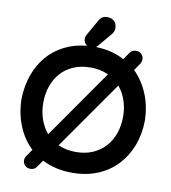

<svg xmlns="http://www.w3.org/2000/svg" viewBox="-101 -1000 1012 1137"><g transform="rotate(10 405.5 -432.0)"><path d="M35 -349Q37 -426 60 -492Q83 -558 125 -607.5Q167 -657 227 -688Q287 -719 363 -726Q342 -740 342 -766Q342 -776 346 -783.5Q350 -791 352 -795L403 -885Q410 -898 421.5 -906Q433 -914 453 -914Q479 -914 494.5 -898.5Q510 -883 510 -857Q510 -836 495 -819L426 -737L417 -728Q515 -725 588 -685L618 -729Q630 -747 655 -747Q675 -747 687.5 -734Q700 -721 700 -703Q700 -689 691 -675L662 -633Q714 -582 744.5 -509.5Q775 -437 777 -349Q776 -266 749 -196.5Q722 -127 674 -76.5Q626 -26 558 2Q490 30 406 30Q304 30 225 -11L195 32Q183 50 158 50Q138 50 125.5 37Q113 24 113 6Q113 -2 115.5 -8.5Q118 -15 123 -22L151 -63Q97 -114 67 -187.5Q37 -261 35 -349ZM166 -349Q166 -295 182 -250Q198 -205 227 -170L514 -581Q466 -603 406 -603Q349 -603 304 -583.5Q259 -564 228.5 -529.5Q198 -495 182 -449Q166 -403 166 -349ZM406 -95Q463 -95 507.5 -114.5Q552 -134 583 -168.5Q614 -203 630 -249Q646 -295 646 -349Q646 -401 630.5 -446.5Q615 -492 586 -526L299 -116Q322 -106 349 -100.5Q376 -95 406 -95Z"/></g></svg>

Font: Varela Round Precious
Style: Bold
Weight: 700
Version: Version 1.000